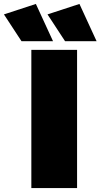

<svg xmlns="http://www.w3.org/2000/svg" viewBox="-109 -954 510 974"><path d="M73 -934 160 -745H0L-89 -881ZM294 -934 381 -745H221L132 -881ZM50 -701H282V0H50Z"/></svg>

Font: MontserratBlack
Style: Regular
Weight: 900
Designer: Julieta Ulanovsky
Foundry: Julieta Ulanovsky
Version: Version 4.000